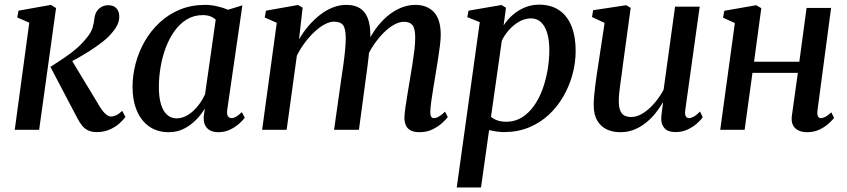

<svg xmlns="http://www.w3.org/2000/svg" viewBox="-20 -572 3732 846"><path d="M45 0 109 -472 56 -495 61.5 -525 204.5 -550.5 227 -536.5 152.5 0ZM406.5 10Q384 10 368.2 2.5Q352.5 -5 341.5 -18.8Q330.5 -32.5 321 -51L202 -277.5Q235.5 -298.5 264.2 -318Q293 -337.5 317 -358.2Q341 -379 360.5 -403.5Q381 -427 387.8 -449.8Q394.5 -472.5 396 -490.5Q398.5 -511 407.5 -523.8Q416.5 -536.5 429.5 -542.8Q442.5 -549 456.5 -549Q481.5 -549 493.2 -535.2Q505 -521.5 505.5 -501Q506 -481.5 497.8 -463.8Q489.5 -446 475.5 -430Q459 -409 432 -387.8Q405 -366.5 374.5 -347.2Q344 -328 315.5 -312.2Q287 -296.5 266.5 -286.5L287 -321.5L417 -106.5Q429.5 -85 443 -71.8Q456.5 -58.5 469.5 -58.5Q479.5 -58.5 491.8 -64Q504 -69.5 518.5 -83.5L532.5 -57Q523.5 -43.5 505.8 -27.8Q488 -12 462.8 -1Q437.5 10 406.5 10Z M981.5 -90Q978.5 -68 984.5 -59.8Q990.5 -51.5 1000.5 -51.5Q1009.5 -51.5 1020.5 -57.8Q1031.5 -64 1045.5 -78L1058.5 -53.5Q1052.5 -44.5 1036.2 -29.2Q1020 -14 995.8 -1.8Q971.5 10.5 941 10.5Q910 10.5 893 -7Q876 -24.5 877.5 -57.5L882.5 -94Q867.5 -68 844.2 -44.2Q821 -20.5 791 -5Q761 10.5 724 10.5Q673 10.5 637.2 -14.8Q601.5 -40 582.8 -84.8Q564 -129.5 564 -188.5Q564 -240 577.5 -291.5Q591 -343 617.5 -389.5Q644 -436 682.8 -472.2Q721.5 -508.5 772 -529.5Q822.5 -550.5 884 -550.5Q910 -550.5 937 -544.2Q964 -538 985 -529L1048 -548.5ZM930.5 -485.5Q920.5 -495 906.2 -500.2Q892 -505.5 874 -505.5Q834.5 -505.5 803.2 -486.5Q772 -467.5 748.8 -435Q725.5 -402.5 710.2 -361.5Q695 -320.5 687.5 -276Q680 -231.5 680 -189Q680 -142 689.8 -111.2Q699.5 -80.5 717 -65.5Q734.5 -50.5 757.5 -50.5Q778 -50.5 796.8 -59.5Q815.5 -68.5 831.8 -83.5Q848 -98.5 861.2 -117.5Q874.5 -136.5 883.5 -156.5Z M1313.5 -538 1297.5 -398.5Q1315 -429 1338.2 -456.5Q1361.5 -484 1388.5 -505.2Q1415.5 -526.5 1445.2 -538.5Q1475 -550.5 1506.5 -550.5Q1542 -550.5 1565.5 -536Q1589 -521.5 1600.5 -491.5Q1612 -461.5 1612 -415Q1612 -408.5 1611.2 -399.2Q1610.5 -390 1609.2 -379.2Q1608 -368.5 1606.5 -357L1591.5 -367Q1609.5 -408 1633.2 -441.8Q1657 -475.5 1685.5 -499.8Q1714 -524 1745.5 -537.2Q1777 -550.5 1810.5 -550.5Q1861.5 -550.5 1891.8 -518.8Q1922 -487 1922 -418.5Q1922 -398.5 1918.2 -368.8Q1914.5 -339 1909.2 -306Q1904 -273 1899 -243Q1894.5 -215.5 1889.5 -185.8Q1884.5 -156 1880.8 -129Q1877 -102 1876 -82Q1875.5 -65.5 1879.5 -58.5Q1883.5 -51.5 1891.5 -51.5Q1901.5 -51.5 1913 -58Q1924.5 -64.5 1941 -80L1953 -56Q1946 -46.5 1929 -30.8Q1912 -15 1886.5 -2.2Q1861 10.5 1828 10.5Q1804.5 10.5 1789.8 2.8Q1775 -5 1768.5 -19.5Q1762 -34 1762 -54Q1762.5 -71.5 1766.5 -99.8Q1770.5 -128 1776 -160.5Q1781.5 -193 1786.5 -224Q1791.5 -253.5 1796.8 -286.2Q1802 -319 1805.8 -350.2Q1809.5 -381.5 1809.5 -406Q1809.5 -446 1797.8 -461Q1786 -476 1760 -476Q1739.5 -476 1716 -463Q1692.5 -450 1668.8 -426Q1645 -402 1624 -370Q1603 -338 1588 -299.5L1608 -367.5Q1607 -347 1604.5 -324Q1602 -301 1599 -278.2Q1596 -255.5 1593 -234L1561.5 0H1452L1483.5 -222.5Q1488 -253 1492.8 -286Q1497.5 -319 1500.5 -350.2Q1503.5 -381.5 1503.5 -405Q1503 -446.5 1491.5 -461.5Q1480 -476.5 1451.5 -476.5Q1432.5 -476.5 1410.2 -464.5Q1388 -452.5 1365.2 -431.2Q1342.5 -410 1322.5 -383Q1302.5 -356 1288 -326.5L1243 0H1135L1199.5 -471.5L1146.5 -495L1152 -525L1293 -550Z M1992.5 254 2094 -474.5 2039 -496.5 2044.5 -525 2189.5 -550 2209.5 -538 2199 -460Q2215 -485 2238.8 -505.8Q2262.5 -526.5 2292 -539Q2321.5 -551.5 2355 -551.5Q2408.5 -551.5 2444.5 -526.5Q2480.5 -501.5 2498.5 -456Q2516.5 -410.5 2516.5 -348Q2516.5 -296.5 2502.8 -245Q2489 -193.5 2462.5 -147.5Q2436 -101.5 2397.8 -66Q2359.5 -30.5 2310 -10.2Q2260.5 10 2201 10Q2185 10 2168 7.5Q2151 5 2135 1.5L2099.5 254ZM2143.5 -57.5Q2155.5 -47 2172.2 -41.2Q2189 -35.5 2210.5 -35.5Q2249 -35.5 2279.5 -54.5Q2310 -73.5 2333 -106Q2356 -138.5 2370.8 -179.5Q2385.5 -220.5 2393 -264.8Q2400.5 -309 2400.5 -351Q2400.5 -394.5 2391.2 -425.8Q2382 -457 2364 -474Q2346 -491 2319.5 -491Q2292.5 -491 2267.2 -476.5Q2242 -462 2222 -439.2Q2202 -416.5 2191 -392Z M2713 10.5Q2680 10.5 2653.8 -1.8Q2627.5 -14 2611.8 -40.5Q2596 -67 2596 -109.5Q2596 -125.5 2597.8 -147.5Q2599.5 -169.5 2602.8 -194.5Q2606 -219.5 2609.5 -243.5Q2613 -267.5 2616 -286L2644 -471L2588.5 -497L2593.5 -527L2739 -549L2759 -537.5L2724.5 -285.5Q2722.5 -265.5 2719.2 -243.5Q2716 -221.5 2713 -200Q2710 -178.5 2708.2 -159.8Q2706.5 -141 2706.5 -127.5Q2706.5 -100.5 2712.8 -85Q2719 -69.5 2731.2 -63Q2743.5 -56.5 2761.5 -56.5Q2787 -56.5 2813.5 -73.2Q2840 -90 2863.5 -117.5Q2887 -145 2904 -176.5L2954.5 -542.5H3063L2999.5 -87.5Q2997 -69.5 3001.5 -60.5Q3006 -51.5 3015.5 -51.5Q3025 -51.5 3036.8 -58Q3048.5 -64.5 3064.5 -80.5L3076.5 -55.5Q3070 -45.5 3053 -29.8Q3036 -14 3011.2 -2Q2986.5 10 2957 10Q2923 10 2908 -7Q2893 -24 2893.5 -50Q2893.5 -53 2894.2 -60.8Q2895 -68.5 2896.2 -79Q2897.5 -89.5 2899 -100.2Q2900.5 -111 2901.5 -119L2900.5 -120Q2885.5 -94.5 2866.5 -71.2Q2847.5 -48 2824 -29.5Q2800.5 -11 2773 -0.2Q2745.5 10.5 2713 10.5Z M3582 -85.5Q3580 -67 3584.5 -59.2Q3589 -51.5 3596.5 -51.5Q3605.5 -51.5 3616.5 -57Q3627.5 -62.5 3643 -77L3655 -52.5Q3648 -43 3631.8 -28Q3615.5 -13 3591.2 -1.2Q3567 10.5 3536 10.5Q3515 10.5 3498.8 3Q3482.5 -4.5 3474.2 -20.2Q3466 -36 3469 -60.5L3495.5 -251H3295.5L3261 0H3153.5L3218 -470.5L3166 -494L3171.5 -524.5L3312 -549L3334.5 -536L3302.5 -300H3502L3534 -537H3642Z"/></svg>

Font: Merriweather 60pt Medium
Style: Italic
Weight: 500
Italic angle: -7.8°
Version: Version 2.101